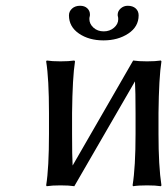

<svg xmlns="http://www.w3.org/2000/svg" viewBox="-20 -643 580 666"><path d="M149.9 -251Q149.9 -370.1 140.1 -430.2L142.1 -433.1Q160.2 -430.2 189.9 -430.2Q219.7 -430.2 237.8 -433.1L240.2 -430.2Q231.4 -374 230 -251V-179.2Q230 -101.1 231.9 -68.8L441.9 -433.1Q460 -430.2 490.2 -430.2Q519.5 -430.2 538.1 -433.1L540 -430.2Q531.2 -374 529.8 -251V-179.2Q529.8 -66.4 540 0L538.1 2.9Q519.5 0 490.2 0Q460 0 441.9 2.9L439.9 0Q450.2 -63.5 450.2 -179.2V-251Q450.2 -327.6 448.2 -360.8L237.8 2.9Q219.7 0 189.9 0Q160.2 0 142.1 2.9L140.1 0Q149.9 -60.1 149.9 -179.2ZM460.9 -589.8Q460.9 -550.3 425 -526.6Q389.2 -502.9 338.9 -502.9Q288.6 -502.9 253.9 -526.6Q219.2 -550.3 219.2 -589.8Q219.2 -603.5 230 -613.3Q240.7 -623 257.8 -623Q273.4 -623 282.7 -614.3Q292 -605.5 292 -592.8Q292 -587.9 291 -585Q290 -582 290 -577.1Q290 -560.1 304.2 -547.1Q318.4 -534.2 339.8 -534.2Q360.8 -534.2 375.5 -546.9Q390.1 -559.6 390.1 -576.2Q390.1 -582 389.2 -585Q388.2 -586.9 388.2 -591.8Q388.2 -604.5 398.7 -613.8Q409.2 -623 422.9 -623Q440.4 -623 450.7 -613.8Q460.9 -604.5 460.9 -589.8Z"/></svg>

Font: Linear Smooth
Style: Regular
Weight: 400
Designer: Philipp H. Poll, Flanker
Foundry: Philipp H. Poll, reworked by Flanker
Version: Version 1.061 | FøM Fix